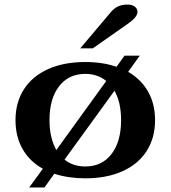

<svg xmlns="http://www.w3.org/2000/svg" viewBox="-20 -772 748 842"><path d="M660 -245Q660 -167 623 -109.5Q586 -52 517 -21Q448 10 354 10Q280 10 218 -10L175 50H108L168 -32Q110 -64 79 -118.5Q48 -173 48 -245Q48 -323 85 -380.5Q122 -438 191 -469Q260 -500 354 -500Q431 -500 491 -479L526 -528H593L542 -457Q599 -424 629.5 -370Q660 -316 660 -245ZM227 -114 446 -417Q407 -448 354 -448Q281 -448 239 -393.5Q197 -339 197 -245Q197 -168 227 -114ZM511 -245Q511 -324 482 -374L263 -72Q300 -42 354 -42Q427 -42 469 -96.5Q511 -151 511 -245ZM467 -720Q482 -737 499 -744.5Q516 -752 539 -752Q559 -752 571 -743Q583 -734 583 -720Q583 -697 541 -668L387 -560H332Z"/></svg>

Font: Fahkwang
Style: Bold
Weight: 700
Designer: Suppakit Chalermlarp | Katatrad Co.,Ltd.
Foundry: Cadson Demak Co.,Ltd.
Version: Version 1.000; ttfautohint (v1.6)